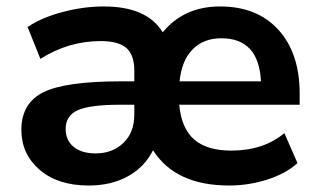

<svg xmlns="http://www.w3.org/2000/svg" viewBox="-20 -570 991 601"><path d="M257.8 10.7Q161.1 10.7 104 -38.6Q46.9 -87.9 46.9 -163.1Q46.9 -247.1 115.7 -281.2Q184.6 -315.4 358.4 -315.4H400.4V-348.6Q400.4 -398.4 375.5 -419.9Q350.6 -441.4 294.9 -441.4Q194.3 -441.4 106.4 -385.7L66.4 -485.4Q109.4 -514.6 175.3 -532.2Q241.2 -549.8 304.7 -549.8Q440.4 -549.8 489.3 -468.8Q555.7 -549.8 668.9 -549.8Q785.2 -549.8 851.6 -476.6Q918 -403.3 918 -277.3V-242.2H541Q547.9 -168 587.9 -133.3Q627.9 -98.6 704.1 -98.6Q804.7 -98.6 870.1 -153.3L911.1 -59.6Q875 -26.4 816.4 -7.8Q757.8 10.7 697.3 10.7Q529.3 10.7 459 -99.6Q432.6 -46.9 380.4 -18.1Q328.1 10.7 257.8 10.7ZM185.5 -166Q185.5 -130.9 210.4 -110.4Q235.4 -89.8 279.3 -89.8Q332 -89.8 366.2 -122.6Q400.4 -155.3 400.4 -210.9V-242.2H357.4Q261.7 -242.2 223.6 -225.1Q185.5 -208 185.5 -166ZM542 -315.4H796.9Q790 -450.2 672.9 -450.2Q617.2 -450.2 583 -415.5Q548.8 -380.9 542 -315.4Z"/></svg>

Font: Min Sans Bold
Style: Regular
Weight: 700
Designer: Jinseong-Kim, NotoSansCJK, Nunito
Foundry: Jinseong-Kim
Version: Version 1.400;Glyphs 3.1.2 (3151)